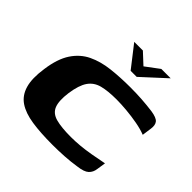

<svg xmlns="http://www.w3.org/2000/svg" viewBox="-165 -784 942 942"><g transform="rotate(45 305.5 -313.5)"><path d="M251 -634H311L368 -581L439 -634H504L381 -521H339ZM33 -227Q44 -308 75.5 -355.5Q107 -403 155 -426Q203 -449 264.5 -456Q326 -463 396 -463Q438 -463 475.5 -460.5Q513 -458 551 -453Q591 -447 602.5 -432.5Q614 -418 610 -391L603 -341Q575 -352 537 -359Q499 -366 460 -369.5Q421 -373 390 -373Q330 -373 291.5 -363Q253 -353 231.5 -322Q210 -291 201 -228Q193 -168 205.5 -136.5Q218 -105 256.5 -94.5Q295 -84 361 -84Q391 -84 424 -87Q457 -90 494 -96.5Q531 -103 571 -111L564 -65Q561 -40 544.5 -24.5Q528 -9 485 -4Q447 2 406 4.5Q365 7 324 7Q241 7 181.5 -2Q122 -11 85.5 -35.5Q49 -60 35.5 -106.5Q22 -153 33 -227Z"/></g></svg>

Font: Genos
Style: Bold Italic
Weight: 700
Italic angle: -8°
Version: Version 1.010